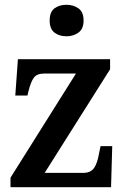

<svg xmlns="http://www.w3.org/2000/svg" viewBox="-20 -784 526 804"><path d="M24 0V-40L298 -476H165Q135 -476 122 -459Q109 -442 99 -401L95 -384H44L55 -536H441V-494L167 -60H327Q360 -60 374 -80.5Q388 -101 395 -143L401 -172H450L445 0ZM259 -632Q228 -632 208 -647.5Q188 -663 188 -698Q188 -734 208 -749Q228 -764 259 -764Q287 -764 308.5 -749Q330 -734 330 -698Q330 -663 308.5 -647.5Q287 -632 259 -632Z"/></svg>

Font: Noto Serif Thai SemiCondensed SemiBold
Style: Regular
Weight: 600
Width: 4
Designer: Monotype Design Team
Foundry: Monotype Imaging Inc.
Version: Version 2.002; ttfautohint (v1.8.4.7-5d5b)